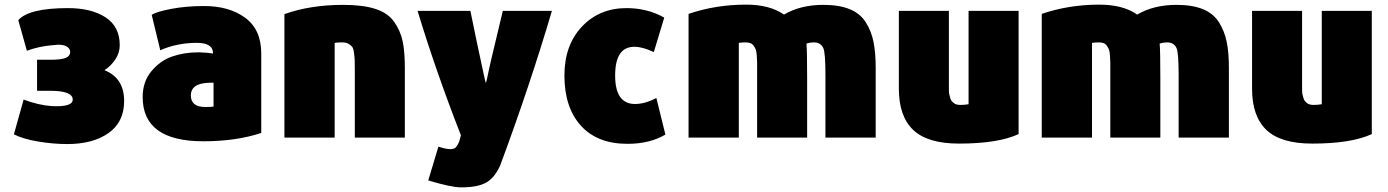

<svg xmlns="http://www.w3.org/2000/svg" viewBox="-20 -594 5993 829"><path d="M516 -158Q516 -67 448.5 -19.5Q381 28 271 28Q209 28 144 17Q79 6 40 -14L82 -164Q146 -140 202 -136Q294 -131 294 -164Q294 -202 196 -202H140V-336H197Q244 -336 263.5 -344Q283 -352 283 -370Q283 -383 270 -392Q257 -401 231 -401Q225 -401 209 -399Q152 -395 96 -375L59 -507Q105 -559 273 -559Q375 -559 436 -519Q497 -479 497 -399Q497 -366 478 -337.5Q459 -309 431 -291Q516 -257 516 -158Z M1108 -363V-20Q1000 16 858 16Q596 16 596 -175Q596 -242 634.5 -287.5Q673 -333 724.5 -350.5Q776 -368 834 -368H843Q852 -367 859 -367Q872 -367 900 -363Q900 -409 830 -409Q745 -409 672 -377L635 -530Q657 -544 721 -556Q785 -568 861 -568Q970 -568 1039 -517Q1108 -466 1108 -363ZM902 -134V-237Q881 -237 872 -236Q804 -231 804 -182Q804 -132 867 -132Q895 -132 902 -134Z M1728 0H1512V-270Q1512 -276 1512 -287Q1512 -318 1511.5 -332.5Q1511 -347 1508.5 -366Q1506 -385 1500.5 -392Q1495 -399 1484.5 -405Q1474 -411 1458 -411Q1438 -411 1425 -409V0H1208V-533Q1320 -573 1462 -573Q1547 -573 1601 -555.5Q1655 -538 1682 -499.5Q1709 -461 1718.5 -416Q1728 -371 1728 -301Z M2363 -547Q2266 -219 2139 122Q2114 176 2077 195.5Q2040 215 1971 215Q1928 215 1829 185L1873 39Q1905 50 1924 50Q1934 50 1941 47Q1948 44 1953 35.5Q1958 27 1960 23.5Q1962 20 1966 5.5Q1970 -9 1970 -10Q1860 -292 1783 -547H2011Q2042 -395 2056 -332Q2074 -245 2078 -235Q2080 -241 2083 -255Q2086 -269 2091 -293Q2096 -317 2100 -333Q2114 -390 2151 -547Z M2853 -13Q2786 27 2689 27Q2559 27 2488 -51.5Q2417 -130 2417 -268Q2417 -399 2492.5 -479Q2568 -559 2685 -559Q2775 -559 2848 -518Q2833 -469 2803 -369Q2755 -392 2719 -392Q2636 -392 2636 -268Q2636 -145 2722 -145Q2765 -145 2814 -171Z M3761 0H3544V-271Q3544 -365 3535 -386Q3524 -411 3493 -411Q3479 -411 3462 -406Q3465 -378 3465 -257V0H3249V-270Q3249 -275 3249 -284Q3249 -311 3249 -323.5Q3249 -336 3247.5 -354.5Q3246 -373 3243 -380.5Q3240 -388 3234 -396.5Q3228 -405 3219.5 -408Q3211 -411 3198 -411Q3188 -411 3170 -409V0H2953V-534Q3070 -574 3201 -574Q3304 -574 3365 -531Q3436 -573 3535 -573Q3603 -573 3648.5 -554.5Q3694 -536 3718 -498Q3742 -460 3751.5 -413.5Q3761 -367 3761 -301Z M4378 -15Q4289 26 4121 26Q3985 26 3923 -33Q3861 -92 3861 -211V-547H4077V-278Q4077 -269 4077 -252.5Q4077 -236 4077 -228Q4077 -220 4077 -207Q4077 -194 4078.5 -187.5Q4080 -181 4082.5 -172Q4085 -163 4088.5 -158.5Q4092 -154 4097.5 -149.5Q4103 -145 4110 -143Q4117 -141 4127 -141Q4145 -141 4162 -144V-547H4378Z M5286 0H5069V-271Q5069 -365 5060 -386Q5049 -411 5018 -411Q5004 -411 4987 -406Q4990 -378 4990 -257V0H4774V-270Q4774 -275 4774 -284Q4774 -311 4774 -323.5Q4774 -336 4772.5 -354.5Q4771 -373 4768 -380.5Q4765 -388 4759 -396.5Q4753 -405 4744.5 -408Q4736 -411 4723 -411Q4713 -411 4695 -409V0H4478V-534Q4595 -574 4726 -574Q4829 -574 4890 -531Q4961 -573 5060 -573Q5128 -573 5173.5 -554.5Q5219 -536 5243 -498Q5267 -460 5276.5 -413.5Q5286 -367 5286 -301Z M5903 -15Q5814 26 5646 26Q5510 26 5448 -33Q5386 -92 5386 -211V-547H5602V-278Q5602 -269 5602 -252.5Q5602 -236 5602 -228Q5602 -220 5602 -207Q5602 -194 5603.5 -187.5Q5605 -181 5607.5 -172Q5610 -163 5613.5 -158.5Q5617 -154 5622.5 -149.5Q5628 -145 5635 -143Q5642 -141 5652 -141Q5670 -141 5687 -144V-547H5903Z"/></svg>

Font: Repo
Style: ExtraBlack
Weight: 1000
Designer: Stefan Peev
Foundry: Context Ltd
Version: Version 001.000